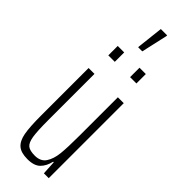

<svg xmlns="http://www.w3.org/2000/svg" viewBox="-297 -902 923 923"><g transform="rotate(45 165.0 -440.0)"><path d="M44 -188V-510H84V-196Q84 -121 89.5 -87Q95 -53 110 -41Q125 -29 159 -29Q198 -29 216 -56Q234 -83 238.5 -126Q243 -169 243 -248V-510H283V0H250L246 -71H242Q234 -35 212.5 -13.5Q191 8 146 8Q102 8 80.5 -10.5Q59 -29 51.5 -69Q44 -109 44 -188ZM68 -620V-684H112V-620ZM216 -620V-684H259V-620ZM142 -749V-754L157 -888H200V-883L170 -749Z"/></g></svg>

Font: Saira Ultra Condensed ExLight
Style: Regular
Weight: 200
Width: 1
Designer: Hector Gatti with collaboration of the Omnibus-Type team
Foundry: Omnibus-Type
Version: Version 1.001; ttfautohint (v1.8)